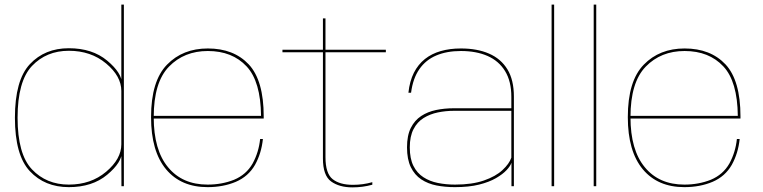

<svg xmlns="http://www.w3.org/2000/svg" viewBox="-20 -805 3297 830"><path d="M505 0H515.5V-785H504.5V-128ZM277.5 4Q379 4 443.2 -49.5Q507.5 -103 507.5 -150.5L504.5 -181Q504.5 -118 438.8 -62.5Q373 -7 277.5 -7Q180.5 -7 118.2 -72.8Q56 -138.5 56 -296Q56 -454 118.2 -519.8Q180.5 -585.5 277.5 -585.5Q373 -585.5 438.8 -530.5Q504.5 -475.5 504.5 -412L507.5 -442Q507.5 -489.5 443.2 -543Q379 -596.5 277.5 -596.5Q173.5 -596.5 109 -527.5Q44.5 -458.5 44.5 -296Q44.5 -134 109 -65Q173.5 4 277.5 4Z M877.5 4V-7Q768 -7 706.5 -82Q644.5 -156.5 644.5 -298.5Q644.5 -449.5 710.5 -517Q776 -584.5 878.5 -584.5Q984 -584.5 1046 -518Q1107 -453 1108.5 -304H639.5V-292.5H1120Q1120 -298 1120 -301.5Q1120 -457 1055.5 -526.5Q990.5 -595.5 878.5 -595.5Q770 -595.5 702 -525.5Q633 -455 633 -298.5Q633 -151 698 -73Q762.5 4 877.5 4ZM877.5 -7V4Q945 4 999.5 -19Q1054 -42.5 1082.5 -92.5Q1110 -142 1116.5 -204H1104.5Q1098.5 -146.5 1072 -98Q1044.5 -50 992 -28Q939.5 -7 877.5 -7Z M1503.5 5Q1548.5 5 1589.5 -6.5V-17.5Q1549.5 -6 1505.5 -6Q1449 -6 1418 -30.5Q1387 -55 1387 -125.5V-579H1648V-590H1387V-725.5H1376V-590H1201V-579H1376V-120Q1376 -46 1411.5 -20.5Q1447 5 1503.5 5Z M1946.5 4Q2007.5 4 2051.2 -7Q2095 -18 2124.2 -35Q2153.5 -52 2170 -69.8Q2186.5 -87.5 2191 -101.5V0H2201.5V-387.5Q2201.5 -459.5 2173.5 -505.2Q2145.5 -551 2094.2 -573.2Q2043 -595.5 1972.5 -595.5Q1924.5 -595.5 1885.2 -584.2Q1846 -573 1816.8 -549.8Q1787.5 -526.5 1769.2 -490.5Q1751 -454.5 1745.5 -404H1757Q1765 -466 1792.8 -506Q1820.5 -546 1866 -565.2Q1911.5 -584.5 1972.5 -584.5Q2039 -584.5 2087.8 -563Q2136.5 -541.5 2163.5 -497.5Q2190.5 -453.5 2190.5 -386.5V-337H1941Q1901.5 -337 1865.2 -329.5Q1829 -322 1800.8 -303.5Q1772.5 -285 1756 -252.2Q1739.5 -219.5 1739.5 -168Q1739.5 -116 1756 -82.2Q1772.5 -48.5 1801.2 -29.5Q1830 -10.5 1867.2 -3.2Q1904.5 4 1946.5 4ZM1947 -7Q1908.5 -7 1873.2 -14Q1838 -21 1810.5 -38.8Q1783 -56.5 1767.2 -87.8Q1751.5 -119 1751.5 -168Q1751.5 -216 1767.8 -247Q1784 -278 1811.5 -295Q1839 -312 1873 -319Q1907 -326 1942.5 -326H2190.5V-123.5Q2181.5 -97 2152.2 -69.8Q2123 -42.5 2072 -24.8Q2021 -7 1947 -7Z M2364.5 0H2375.5V-785H2364.5Z M2546.5 0H2557.5V-785H2546.5Z M2938.5 4V-7Q2829 -7 2767.5 -82Q2705.5 -156.5 2705.5 -298.5Q2705.5 -449.5 2771.5 -517Q2837 -584.5 2939.5 -584.5Q3045 -584.5 3107 -518Q3168 -453 3169.5 -304H2700.5V-292.5H3181Q3181 -298 3181 -301.5Q3181 -457 3116.5 -526.5Q3051.5 -595.5 2939.5 -595.5Q2831 -595.5 2763 -525.5Q2694 -455 2694 -298.5Q2694 -151 2759 -73Q2823.5 4 2938.5 4ZM2938.5 -7V4Q3006 4 3060.5 -19Q3115 -42.5 3143.5 -92.5Q3171 -142 3177.5 -204H3165.5Q3159.5 -146.5 3133 -98Q3105.5 -50 3053 -28Q3000.5 -7 2938.5 -7Z"/></svg>

Font: Anybody SemiExpanded Thin
Style: Regular
Weight: 250
Width: 6
Version: Version 1.113;gftools[0.9.25]